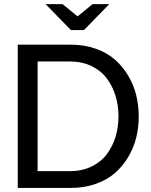

<svg xmlns="http://www.w3.org/2000/svg" viewBox="-20 -920 737 940"><path d="M66.9 0V-701.2H327.1Q393.6 -701.2 449.2 -681.4Q504.9 -661.6 543.2 -627.7Q581.5 -593.8 608.2 -548.6Q634.8 -503.4 647 -453.4Q659.2 -403.3 659.2 -350.1Q659.2 -296.9 647 -246.8Q634.8 -196.8 608.2 -151.9Q581.5 -106.9 543.2 -73.2Q504.9 -39.6 449.2 -19.8Q393.6 0 327.1 0ZM164.1 -619.1V-82H320.8Q380.9 -82 427.7 -104.5Q474.6 -127 502.9 -165Q531.2 -203.1 545.7 -250.2Q560.1 -297.4 560.1 -350.1Q560.1 -403.3 545.7 -450.7Q531.2 -498 502.9 -536.1Q474.6 -574.2 427.7 -596.7Q380.9 -619.1 320.8 -619.1ZM515.1 -899.9 391.1 -772.9H327.1L203.1 -899.9H286.1L359.9 -839.8L433.1 -899.9Z"/></svg>

Font: LT Superior Med
Style: Regular
Weight: 500
Designer: Daniel Lyons
Foundry: LyonsType
Version: Version 1.000